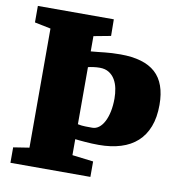

<svg xmlns="http://www.w3.org/2000/svg" viewBox="-82 -820 847 896"><g transform="rotate(10 341.0 -371.5)"><path d="M26.4 -73.2 101.6 -85V-649.4L25.4 -665V-743.2H385.3L386.2 -664.6L305.2 -649.4V-577.1Q323.7 -578.6 339.4 -580.3Q355 -582 370.8 -583.7Q386.7 -585.4 404.5 -586.4Q422.4 -587.4 444.8 -587.4Q556.2 -587.4 610.4 -538.6Q664.6 -489.7 664.6 -386.7Q664.6 -327.1 647.7 -283.4Q630.9 -239.7 599.1 -210.9Q567.4 -182.1 521.5 -168Q475.6 -153.8 418 -153.8Q401.9 -153.8 385 -154.5Q368.2 -155.3 353 -156.5Q337.9 -157.7 325.2 -158.9Q312.5 -160.2 305.2 -161.1V-85.4L405.3 -73.2V0H26.4ZM305.2 -231.9Q323.7 -228 341.8 -227.8Q359.9 -227.5 374 -227.5Q391.1 -227.5 405.5 -238.5Q419.9 -249.5 430.4 -269.8Q440.9 -290 446.8 -318.1Q452.6 -346.2 452.6 -379.9Q452.6 -403.8 448 -427Q443.4 -450.2 432.6 -468.5Q421.9 -486.8 404.1 -498Q386.2 -509.3 360.4 -509.3Q345.7 -509.3 329.8 -507.1Q314 -504.9 305.2 -502.4Z"/></g></svg>

Font: Merriweather UltraBold
Style: Regular
Weight: 900
Designer: Eben Sorkin ( sorkintype@gmail.com )
Foundry: Eben Sorkin
Version: Version 1.570; ttfautohint (v1.3) -l 8 -r 32 -G 0 -x 0 -H 60